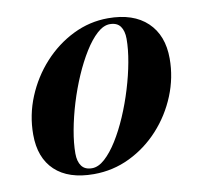

<svg xmlns="http://www.w3.org/2000/svg" viewBox="-61 -535 648 610"><g transform="rotate(-10 263.0 -230.0)"><path d="M195 10Q113.5 10 70 -31Q26.5 -72 26.5 -147Q26.5 -210 50.5 -268Q74.5 -326 116 -371.5Q157.5 -417 211.2 -443.5Q265 -470 324.5 -470Q406 -470 450.8 -427.5Q495.5 -385 495.5 -310Q495.5 -248.5 472 -191Q448.5 -133.5 407.2 -88.2Q366 -43 311.5 -16.5Q257 10 195 10ZM192.5 -9.5Q213 -9.5 234 -28.5Q255 -47.5 275 -79.5Q295 -111.5 312.5 -152Q330 -192.5 343.2 -236Q356.5 -279.5 364 -320.8Q371.5 -362 371.5 -395.5Q371.5 -421 360.8 -435.8Q350 -450.5 327 -450.5Q306.5 -450.5 285.5 -431.5Q264.5 -412.5 244.5 -380.2Q224.5 -348 207 -307.8Q189.5 -267.5 176.2 -224Q163 -180.5 155.5 -139.2Q148 -98 148 -64.5Q148 -39 158.8 -24.2Q169.5 -9.5 192.5 -9.5Z"/></g></svg>

Font: Bodoni Moda 11pt
Style: Bold Italic
Weight: 700
Italic angle: -13°
Designer: Owen Earl
Foundry: indestructible type
Version: Version 2.004